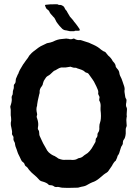

<svg xmlns="http://www.w3.org/2000/svg" viewBox="-20 -912 665 930"><path d="M594 -350Q595 -348 593 -342Q591 -334 593 -313Q595 -303 592 -297Q589 -291 589 -285Q589 -283 589 -278.5Q589 -274 589 -271Q589 -268 589 -265Q587 -244 580 -236Q575 -230 575 -221Q576 -214 571 -207Q568 -204 566 -198Q564 -194 562 -185.5Q560 -177 557.5 -170.5Q555 -164 551 -159L550 -158Q547 -146 543 -139Q541 -132 537 -131Q532 -126 526 -116Q525 -114 523.5 -111Q522 -108 521 -107Q515 -99 503 -81Q499 -77 497 -76Q484 -69 462 -49Q444 -34 427 -29Q421 -27 398 -14Q393 -11 383 -9Q380 -9 375 -7.5Q370 -6 369 -6Q360 -3 358 -3Q344 -2 314 -2H304Q277 -2 270 -5Q260 -8 253 -6Q245 -6 242 -9Q235 -15 223 -15Q216 -15 215 -18Q207 -27 185 -33Q178 -34 172 -39Q170 -41 165 -46.5Q160 -52 158 -54Q154 -58 145.5 -65Q137 -72 133 -76Q117 -92 114 -99Q112 -102 109 -104Q100 -109 99 -117Q97 -123 92 -126Q85 -130 82 -138Q80 -143 75.5 -152Q71 -161 69 -165Q68 -166 67 -169.5Q66 -173 65 -175Q64 -179 60.5 -188.5Q57 -198 55 -203Q53 -209 53 -212Q53 -221 47 -230Q45 -234 45 -239Q47 -250 41 -256Q38 -259 38 -266Q40 -274 35 -294Q30 -312 34 -327V-334Q34 -342 32 -354V-381Q32 -385 30 -393V-397Q38 -419 37 -433Q35 -443 39 -450Q42 -453 42 -462Q42 -472 44 -476Q48 -485 47 -494Q46 -501 51 -506Q56 -511 56 -522Q56 -527 57 -530L66 -551Q70 -556 71 -562Q72 -564 73.5 -567.5Q75 -571 76 -573Q86 -591 92 -600Q93 -601 100 -611Q100 -612 103 -615.5Q106 -619 107 -621Q110 -624 115 -631.5Q120 -639 122 -643Q125 -647 134 -656Q137 -659 143.5 -664Q150 -669 153 -671Q154 -672 166 -681Q168 -682 171.5 -684.5Q175 -687 177 -688Q186 -693 204 -701Q205 -702 207 -702.5Q209 -703 211 -703.5Q213 -704 214 -704Q215 -704 223.5 -706Q232 -708 236 -710Q259 -722 279 -723Q285 -723 299 -725H305Q306 -724 310 -724Q314 -724 315 -723Q325 -720 335 -725H339Q352 -717 363 -718Q370 -719 377 -716Q381 -714 389 -712Q397 -709 411 -705Q413 -704 420.5 -700.5Q428 -697 433 -695Q455 -685 469 -672Q480 -663 488 -661Q491 -660 495 -654Q497 -652 500 -648Q503 -644 504 -643Q519 -631 526 -616Q528 -613 534 -607Q539 -600 540 -594Q540 -587 546 -581Q557 -570 558 -559Q559 -548 569 -530Q570 -528 571.5 -523Q573 -518 574 -516Q576 -508 578 -504Q586 -484 583 -474V-467Q584 -462 585 -454Q586 -446 587 -441Q589 -435 591 -433Q594 -428 592 -417Q588 -400 593 -392Q595 -389 595 -382Q595 -378 594 -367Q593 -356 594 -350ZM467 -327Q471 -348 467 -379V-390Q469 -409 463 -421Q459 -426 461 -434Q464 -442 459 -449Q454 -457 456 -462Q457 -472 453 -479Q452 -480 447 -493L435 -517Q431 -524 412 -550Q407 -559 398 -560Q392 -562 389 -566Q385 -570 375 -574Q372 -575 365 -577.5Q358 -580 354 -581Q350 -584 344 -584Q336 -583 324 -588Q321 -590 316 -588Q296 -584 285 -585Q275 -587 261 -579Q259 -578 255 -575.5Q251 -573 249 -572Q241 -570 235 -563Q222 -549 211 -544Q205 -540 203 -537Q201 -534 197 -528Q193 -522 192 -520Q190 -516 188 -508Q188 -502 183 -495Q171 -481 172 -467Q173 -462 170 -455Q161 -418 160 -406Q160 -400 159 -398Q154 -384 159 -364Q161 -358 159 -353Q156 -347 160 -338Q168 -315 164 -296Q162 -288 166 -282Q170 -278 170 -267Q170 -258 172 -254Q174 -249 178 -241Q182 -233 184 -228Q185 -227 186 -224Q187 -221 188.5 -218.5Q190 -216 191 -214L203 -193Q208 -182 215 -175Q230 -161 245 -156Q247 -155 249.5 -153Q252 -151 253 -151Q255 -150 257.5 -148Q260 -146 262 -144.5Q264 -143 266 -143Q284 -136 297 -138H321Q338 -136 349 -140L361 -146Q375 -147 386 -158L387 -159L405 -171Q416 -181 424 -193Q428 -199 434 -210Q440 -221 442 -224Q444 -230 443 -232Q443 -241 448 -245Q453 -252 452 -259Q452 -264 454 -268Q463 -278 461 -297Q461 -305 462 -309Q463 -315 467 -327ZM318 -761H340Q342 -763 344 -763H359Q370 -763 365 -772Q362 -777 355 -786.5Q348 -796 344 -801Q339 -806 334 -814Q333 -815 331 -817.5Q329 -820 328 -821Q320 -829 319 -831Q317 -834 306 -853L303 -859Q297 -864 293 -873Q290 -880 289 -880Q277 -890 267 -888Q264 -888 263 -889Q261 -892 248 -891.5Q235 -891 233 -891Q230 -892 203 -889Q196 -889 199 -882Q200 -881 201 -878.5Q202 -876 202 -875Q205 -868 211 -865Q218 -860 219 -856Q222 -847 237 -832Q245 -825 248 -817Q253 -805 260 -797Q266 -788 282 -772Q291 -765 300 -765Q303 -764 309 -763Q315 -762 318 -761Z"/></svg>

Font: Gutenberg Clean
Style: Regular
Weight: 400
Designer: Nicola Manzari, Bruno Pierini
Foundry: Unio | Creative Solutions
Version: Version 1.001;PS 001.001;hotconv 1.0.88;makeotf.lib2.5.64775